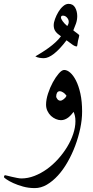

<svg xmlns="http://www.w3.org/2000/svg" viewBox="-71 -653 473 980"><path d="M333.5 -472.2Q333.5 -468.8 331.3 -460.9Q329.1 -453.1 327.1 -444.8Q325.2 -433.1 324 -424.6Q322.8 -416 320.8 -416Q311.5 -416 297.9 -425.8L268.6 -447.3Q233.9 -401.4 204.6 -378.7Q175.3 -356 152.8 -356Q142.6 -356 130.6 -357.9Q118.7 -359.9 109.4 -365.2L142.6 -385.3Q160.6 -396.5 178.7 -409.7Q196.8 -422.9 212.6 -437.5Q228.5 -452.1 240.2 -467.8Q221.2 -480.5 212.2 -492.9Q203.1 -505.4 203.1 -523.9Q203.1 -538.1 210 -556.6Q216.8 -575.2 227.1 -592.3Q237.3 -609.4 251 -621.3Q264.6 -633.3 278.8 -633.3Q301.8 -633.3 312.5 -614.3Q323.2 -595.2 323.2 -570.8Q323.2 -551.3 316.9 -533Q310.5 -514.6 303.2 -498Q306.6 -494.6 312 -491Q317.4 -487.3 322.3 -483.4L330.1 -477.1Q333.5 -474.1 333.5 -472.2ZM279.8 -542Q279.8 -553.2 271 -563.2Q262.2 -573.2 250 -573.2Q240.2 -573.2 240.2 -563.5Q240.2 -557.1 248.5 -545.2Q256.8 -533.2 272.5 -520Q275.4 -525.4 277.6 -530Q279.8 -534.7 279.8 -542ZM348.1 -83.5Q348.1 -42.5 338.6 2.4Q329.1 47.4 313 90.6Q296.9 133.8 274.4 173.3Q252 212.9 225.1 242.4Q198.2 272 168.2 289.6Q138.2 307.1 106.4 307.1Q75.2 307.1 46.9 299.3Q18.6 291.5 -3.2 281.5Q-24.9 271.5 -37.8 262.5Q-50.8 253.4 -50.8 251.5Q-50.8 248 -49.1 244.6Q-47.4 241.2 -45.4 241.2Q-43.5 241.2 -33.4 243.9Q-23.4 246.6 -10.5 249.5Q2.4 252.4 15.9 255.1Q29.3 257.8 38.1 257.8Q71.3 257.8 104.7 244.9Q138.2 231.9 168.7 210Q199.2 188 225.6 158.7Q252 129.4 271.7 96.9Q291.5 64.5 302.7 30.5Q314 -3.4 314 -34.2Q314 -50.8 311.3 -61.8Q308.6 -72.8 304.7 -82Q299.3 -75.2 292.7 -67.6Q286.1 -60.1 278.1 -53.7Q270 -47.4 260.3 -43.5Q250.5 -39.6 240.2 -39.6Q227.5 -39.6 213.9 -45.4Q200.2 -51.3 189.2 -61.5Q178.2 -71.8 171.1 -86.7Q164.1 -101.6 164.1 -118.7Q164.1 -144.5 174.1 -175.3Q184.1 -206.1 198.7 -232.9Q213.4 -259.8 229 -277.8Q244.6 -295.9 256.8 -295.9Q271.5 -295.9 287.4 -282.2Q303.2 -268.6 316.9 -241.7Q330.6 -214.8 339.4 -175Q348.1 -135.3 348.1 -83.5ZM268.6 -164.1Q261.2 -175.3 251.2 -181.4Q241.2 -187.5 234.9 -187.5Q224.6 -187.5 220.2 -179.4Q215.8 -171.4 215.8 -160.2Q215.8 -154.8 221.9 -147Q228 -139.2 237.3 -139.2Q244.6 -139.2 254.6 -147Q264.6 -154.8 268.6 -164.1Z"/></svg>

Font: Simplified Naskh
Style: Regular
Weight: 400
Designer: SIL International
Foundry: Arabeyes
Version: 1.02_alpha